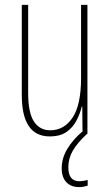

<svg xmlns="http://www.w3.org/2000/svg" viewBox="-20 -547 448 784"><path d="M337 -527V0H317L316 -112H314Q307 -83 292.5 -55Q278 -27 252 -8.5Q226 10 183 10Q69 10 69 -159V-527H95V-167Q95 -87 118.5 -51Q142 -15 185 -15Q242 -15 276.5 -67Q311 -119 311 -228V-527ZM259 136Q259 193 304 193Q313 193 323.5 191Q334 189 338 188V211Q332 213 323 215Q314 217 303 217Q270 217 251 197Q232 177 232 140Q232 99 254.5 61.5Q277 24 315 -9L335 0Q296 36 277.5 68Q259 100 259 136Z"/></svg>

Font: Noto Sans Lao UI ExtCond Thin
Style: Regular
Weight: 100
Width: 2
Designer: Monotype Design Team
Foundry: Monotype Imaging Inc.
Version: Version 2.000; ttfautohint (v1.8.4.7-5d5b)